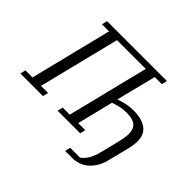

<svg xmlns="http://www.w3.org/2000/svg" viewBox="-210 -949 1364 1364"><g transform="rotate(45 472.5 -267.0)"><path d="M-11 -41H60L213 -657H142L152 -698H753L743 -657H672L597 -358H600Q634 -370 666 -376.5Q698 -383 731 -383Q819 -383 864 -349Q909 -315 909 -247Q909 -226 904.5 -199Q900 -172 887 -123L857 -4Q845 42 824 74Q803 106 777.5 126Q752 146 723.5 155Q695 164 669 164H593L603 123H702Q726 106 745.5 75.5Q765 45 779 -9L809 -130Q820 -174 824 -199.5Q828 -225 828 -242Q828 -289 800.5 -313Q773 -337 713 -337Q675 -337 645 -330Q615 -323 586 -313L519 -41H590L580 0H353L363 -41H434L586 -653H297L145 -41H216L206 0H-21Z"/></g></svg>

Font: IBM Plex Serif
Style: Italic
Weight: 400
Italic angle: -14°
Designer: Mike Abbink, Paul van der Laan, Pieter van Rosmalen
Foundry: Bold Monday
Version: Version 3.001